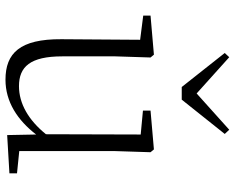

<svg xmlns="http://www.w3.org/2000/svg" viewBox="-96 -726 836 683"><g transform="rotate(90 321.5 -384.0)"><path d="M460 8 596 0V-27L517 -35V-377L521 -502L511 -514L373 -502V-475L458 -467L457 -130C407 -68 348 -34 286 -34C217 -34 180 -74 180 -188V-377L184 -502L174 -514L35 -502V-476L121 -465L119 -185C118 -37 169 14 263 14C342 14 407 -29 458 -95ZM183 -782 168 -766 289 -613H334L456 -766L441 -782L312 -666Z"/></g></svg>

Font: Noto Serif CJK HK ExtraLight
Style: Regular
Weight: 200
Designer: Ryoko NISHIZUKA 西塚涼子 (kana & ideographs); Frank Grießhammer (Latin, Greek & Cyrillic); Wenlong ZHANG 张文龙 (bopomofo); San
Foundry: Adobe
Version: Version 2.001;hotconv 1.1.0;makeotfexe 2.6.0